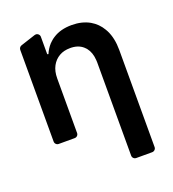

<svg xmlns="http://www.w3.org/2000/svg" viewBox="-140 -677 890 988"><g transform="rotate(-20 305.0 -182.5)"><path d="M416.2 183.9V-327.1Q416.2 -332 415.5 -340.6Q412.6 -382.1 392 -408L391.3 -408.7L390.3 -410.2Q387.8 -412.6 387.8 -412.6Q361.9 -441.8 316.1 -443.5H310Q275.2 -443.5 250.4 -429Q224.4 -414.1 209.5 -386.4Q194.6 -358.7 194.6 -319.2V-20.6Q194.6 -12.1 188.6 -6Q182.5 0 173.7 0H86.6Q78.1 0 72.1 -6Q66.1 -12.1 66.1 -20.6V-522.4Q66.1 -529.1 70 -534.6Q73.9 -540.1 80.3 -542.3L161.6 -568.9Q164.8 -570 168.3 -570Q176.8 -570 182.9 -563.9Q188.9 -557.9 188.9 -549.4V-456.3Q188.9 -454.9 190.2 -453.7Q191.4 -452.4 192.8 -452.4Q195.3 -452.4 196.4 -454.9Q196.4 -455.3 197.1 -456.7L198.2 -459.2L199.6 -462.4L200.6 -464.5L202.4 -467.7L203.5 -469.8Q203.8 -470.5 204.2 -471.2Q204.5 -471.9 205.3 -472.7Q206 -474.1 206.7 -474.8Q207 -475.9 208.5 -478L209.5 -480.1L211.6 -482.6Q212.4 -484 213.1 -484.7Q213.1 -485.1 214.8 -487.6L216.3 -489.3L218.4 -492.2L220.2 -494L222.3 -496.8Q223 -497.2 223.7 -498.6Q225.1 -499.6 226.2 -501.1Q226.2 -501.1 228 -502.8L230.5 -505.3L231.9 -506.7L234.7 -509.2L236.5 -510.7Q236.5 -510.7 239.3 -513.5L240.8 -514.6L244 -517.4L245.4 -518.5Q246.8 -519.2 249.6 -521.3L250.4 -522L255.3 -525.2Q296.5 -552.2 358 -552.2Q414.4 -552.2 456.3 -528.4Q493.6 -506.7 515.3 -469.5Q516 -468 521.7 -458.1Q544.7 -412.6 544.7 -347.7V183.9Q544.7 192.5 538.5 198.5Q532.3 204.5 523.8 204.5H436.8Q428.3 204.5 422.2 198.5Q416.2 192.5 416.2 183.9Z"/></g></svg>

Font: DeltaSans SemiBold
Style: Regular
Weight: 600
Designer: Rasmus Andersson
Foundry: rsms
Version: Version 3.012